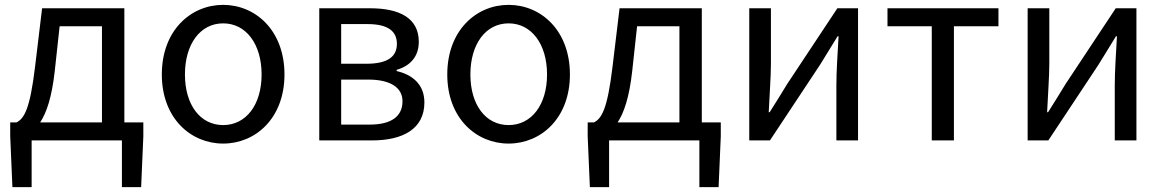

<svg xmlns="http://www.w3.org/2000/svg" viewBox="-20 -577 4782 789"><path d="M225 -469H399V-74H145C171 -113 193 -177 205 -285ZM491 -74V-543H153L124 -302C103 -127 79 -90 48 -74H22V-17L31 192H110V0H481V192H560L569 -17V-74Z M897 13C1030 13 1149 -91 1149 -271C1149 -452 1030 -557 897 -557C764 -557 645 -452 645 -271C645 -91 764 13 897 13ZM897 -63C803 -63 740 -146 740 -271C740 -396 803 -481 897 -481C991 -481 1055 -396 1055 -271C1055 -146 991 -63 897 -63Z M1292 0H1509C1635 0 1724 -47 1724 -156C1724 -233 1671 -271 1610 -285V-290C1666 -306 1701 -345 1701 -405C1701 -504 1620 -543 1501 -543H1292ZM1382 -315V-478H1491C1575 -478 1611 -448 1611 -397C1611 -346 1576 -315 1485 -315ZM1382 -65V-250H1493C1586 -250 1634 -216 1634 -161C1634 -100 1590 -65 1499 -65Z M2070 13C2203 13 2322 -91 2322 -271C2322 -452 2203 -557 2070 -557C1937 -557 1818 -452 1818 -271C1818 -91 1937 13 2070 13ZM2070 -63C1976 -63 1913 -146 1913 -271C1913 -396 1976 -481 2070 -481C2164 -481 2228 -396 2228 -271C2228 -146 2164 -63 2070 -63Z M2598 -469H2772V-74H2518C2544 -113 2566 -177 2578 -285ZM2864 -74V-543H2526L2497 -302C2476 -127 2452 -90 2421 -74H2395V-17L2404 192H2483V0H2854V192H2933L2942 -17V-74Z M3059 0H3144L3350 -311C3370 -344 3401 -394 3422 -428H3426C3422 -357 3417 -284 3417 -227V0H3506V-543H3421L3215 -232C3195 -199 3164 -149 3143 -116H3139C3142 -186 3148 -259 3148 -316V-543H3059Z M3809 0H3900V-469H4083V-543H3627V-469H3809Z M4203 0H4288L4494 -311C4514 -344 4545 -394 4566 -428H4570C4566 -357 4561 -284 4561 -227V0H4650V-543H4565L4359 -232C4339 -199 4308 -149 4287 -116H4283C4286 -186 4292 -259 4292 -316V-543H4203Z"/></svg>

Font: Noto Sans CJK SC Regular
Style: Regular
Weight: 400
Designer: Ryoko NISHIZUKA (kana & ideographs); Paul D. Hunt (Latin, Greek & Cyrillic); Wenlong ZHANG (bopomofo); Sandoll Communica
Foundry: Adobe Systems Incorporated
Version: Version 1.004;PS 1.004;hotconv 1.0.82;makeotf.lib2.5.63406